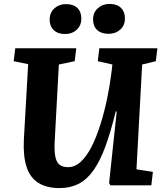

<svg xmlns="http://www.w3.org/2000/svg" viewBox="-20 -948 840 982"><path d="M678 -82 762 -69 754 0H545L538 -12L577 -378H572Q546 -272 518.5 -197.5Q491 -123 457.5 -76Q424 -29 381.5 -7.5Q339 14 285 14Q219 14 176.5 -12.5Q134 -39 116 -94Q98 -149 102 -233L124 -620L50 -635L58 -701H370L362 -635L281 -618L260 -230Q257 -180 262.5 -149.5Q268 -119 284 -106Q300 -93 329 -93Q364 -93 394.5 -122Q425 -151 449.5 -200Q474 -249 493.5 -311Q513 -373 527 -439.5Q541 -506 549 -569L555 -618L480 -635L488 -701H785L777 -635L707 -618ZM234 -848Q234 -883 258 -905Q282 -927 317 -927Q355 -927 375.5 -907.5Q396 -888 396 -853Q396 -818 372.5 -796Q349 -774 312 -774Q276 -774 255 -794Q234 -814 234 -848ZM456 -849Q456 -884 480.5 -906Q505 -928 540 -928Q578 -928 598.5 -908Q619 -888 619 -854Q619 -818 595 -796.5Q571 -775 535 -775Q498 -775 477 -794.5Q456 -814 456 -849Z"/></svg>

Font: Literata
Style: Bold Italic
Weight: 700
Italic angle: -2°
Designer: Latin by Veronika Burian and Jose Scaglione. Greek by Irene Vlachou. Cyrillic by Vera Evstafieva
Foundry: TypeTogether
Version: Version 3.103;gftools[0.9.29]